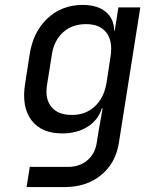

<svg xmlns="http://www.w3.org/2000/svg" viewBox="-20 -580 640 780"><path d="M88 180 101 98H256Q303 98 334.5 71.5Q366 45 373 0L381 -50L397 -140H394Q378 -91 335 -64.5Q292 -38 233 -38Q148 -38 107.5 -92Q67 -146 82 -240L100 -356Q114 -450 172.5 -505Q231 -560 316 -560Q375 -560 409 -532.5Q443 -505 444 -455H446L461 -550H550L463 0Q450 83 390.5 131.5Q331 180 242 180ZM272 -113Q328 -113 365.5 -148Q403 -183 413 -245L429 -350Q439 -412 412.5 -447Q386 -482 330 -482Q273 -482 236.5 -449Q200 -416 191 -360L171 -235Q162 -179 188.5 -146Q215 -113 272 -113Z"/></svg>

Font: JetBrains Mono NL
Style: Italic
Weight: 400
Italic angle: -9°
Monospace: yes
Designer: Philipp Nurullin, Konstantin Bulenkov
Foundry: JetBrains
Version: Version 2.305; ttfautohint (v1.8.4.7-5d5b)